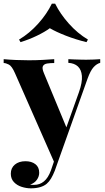

<svg xmlns="http://www.w3.org/2000/svg" viewBox="-34 -840 573 1048"><path d="M513 -517V-497Q494 -492 477 -473.5Q460 -455 444 -411L303 -15L266 55L48 -440Q31 -479 14.5 -487.5Q-2 -496 -14 -496V-517Q19 -514 54.5 -512.5Q90 -511 123 -511Q164 -511 198 -513Q232 -515 262 -517V-496Q242 -496 224.5 -493.5Q207 -491 200.5 -479.5Q194 -468 206 -440L332 -136L323 -130L397 -337Q416 -391 413 -425.5Q410 -460 391 -477.5Q372 -495 339 -497V-517Q355 -516 372 -515.5Q389 -515 406 -514.5Q423 -514 436 -514Q456 -514 478 -515Q500 -516 513 -517ZM303 -15 265 92Q255 117 244.5 134.5Q234 152 221 163Q207 175 185 181.5Q163 188 134 188Q110 188 84.5 180Q59 172 42 154Q25 136 25 108Q25 77 47 58.5Q69 40 105 40Q138 40 159 56Q180 72 180 103Q180 123 167.5 141Q155 159 130 168Q135 169 142 169Q149 169 153 169Q183 169 206 150Q229 131 244 90L279 -13ZM267 -820Q294 -765 341.5 -711.5Q389 -658 446 -624L438 -610Q380 -624 326 -645Q272 -666 238 -686Q211 -666 167.5 -645Q124 -624 78 -610L70 -624Q127 -658 174.5 -711Q222 -764 249 -820Z"/></svg>

Font: Playfair Display
Style: Bold
Weight: 700
Designer: Claus Eggers Sørensen
Foundry: Claus Eggers Sørensen
Version: Version 1.203